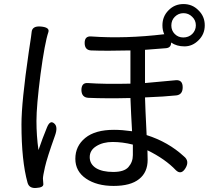

<svg xmlns="http://www.w3.org/2000/svg" viewBox="-20 -879 1040 948"><path d="M455 -157Q423 -137 423 -103Q423 -69 454 -49Q485 -30 539 -30Q593 -30 614 -54Q636 -79 636 -113V-165Q585 -178 536 -178Q488 -178 455 -157ZM219 -721Q201 -668 180 -512Q160 -356 160 -282Q160 -208 170 -138Q190 -197 212 -250Q227 -287 247 -270Q268 -254 251 -208Q212 -99 202 -54Q192 -10 192 3Q193 17 194 30Q195 47 159 49Q124 52 116 23Q86 -85 86 -265Q86 -375 122 -622Q129 -670 133 -695L136 -719Q138 -752 182 -748Q226 -744 219 -721ZM843 -796Q826 -779 826 -753Q826 -728 843 -711Q860 -694 885 -694Q911 -694 929 -711Q947 -729 947 -754Q947 -779 929 -796Q911 -814 886 -814Q861 -814 843 -796ZM782 -754Q782 -798 812 -828Q842 -859 886 -859Q930 -859 960 -828Q991 -798 991 -754Q991 -710 960 -680Q930 -650 891 -650Q852 -650 825 -669Q825 -643 799 -641L696 -633V-469L849 -483Q882 -485 882 -448Q882 -412 851 -408Q796 -402 696 -398Q697 -353 704 -212Q811 -178 888 -107Q917 -84 896 -49Q875 -14 849 -38Q796 -94 708 -137Q709 -120 709 -90Q709 -28 667 5Q625 39 541 39Q458 39 405 3Q352 -33 352 -95Q352 -158 401 -198Q450 -238 543 -238Q583 -238 632 -231Q627 -317 624 -395Q504 -392 416 -396Q383 -398 382 -434Q382 -471 413 -469Q495 -463 624 -466V-630Q504 -627 429 -630Q398 -632 398 -667Q398 -702 431 -699Q599 -687 791 -710Q782 -729 782 -754Z"/></svg>

Font: Swei Gothic CJK TC Regular
Style: Regular
Weight: 400
Version: Version 2.129